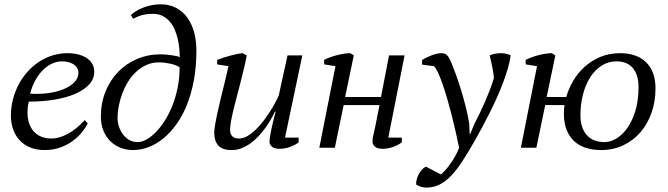

<svg xmlns="http://www.w3.org/2000/svg" viewBox="-20 -688 3110 894"><path d="M388.7 -112.8Q377.9 -92.3 359.9 -70.3Q341.8 -48.3 316.7 -30.3Q291.5 -12.2 259 -0.7Q226.6 10.7 187.5 10.7Q148.4 10.7 119.1 -2Q89.8 -14.6 70.3 -36.1Q50.8 -57.6 40.8 -86.7Q30.8 -115.7 30.8 -148.9Q30.8 -188.5 40.3 -225.3Q49.8 -262.2 66.9 -294.7Q84 -327.1 108.2 -354Q132.3 -380.9 161.6 -400.1Q190.9 -419.4 224.4 -429.9Q257.8 -440.4 293.9 -440.4Q324.7 -440.4 348.1 -433.6Q371.6 -426.8 387.5 -415Q403.3 -403.3 411.1 -387.7Q418.9 -372.1 418.9 -354.5Q418.9 -320.8 395.3 -294.9Q371.6 -269 330.6 -251.2Q289.6 -233.4 233.9 -224.1Q178.2 -214.8 114.3 -214.8Q110.4 -200.7 109.1 -187.5Q107.9 -174.3 107.9 -165.5Q107.9 -139.2 114.7 -116.7Q121.6 -94.2 135.5 -77.9Q149.4 -61.5 170.7 -52.2Q191.9 -43 220.7 -43Q254.9 -43 295.2 -64.5Q335.4 -85.9 374.5 -128.9ZM267.6 -402.3Q249 -402.3 228 -394.3Q207 -386.2 186.8 -368.4Q166.5 -350.6 148.9 -321.8Q131.3 -293 120.1 -252Q163.6 -249 204.1 -254.4Q244.6 -259.8 276.1 -272.7Q307.6 -285.6 326.4 -305.2Q345.2 -324.7 345.2 -349.6Q345.2 -360.4 340.1 -369.9Q335 -379.4 325.2 -386.7Q315.4 -394 301 -398.2Q286.6 -402.3 267.6 -402.3Z M449.7 -144.5Q449.7 -208 471.2 -261.5Q492.7 -314.9 530.3 -353.5Q567.9 -392.1 618.7 -413.6Q669.4 -435.1 728 -435.1Q735.8 -435.1 748.8 -434.1Q761.7 -433.1 775.4 -431.4Q789.1 -429.7 800.5 -427.2Q812 -424.8 816.9 -421.4Q816.9 -439.5 814.9 -461.4Q813 -483.4 807.9 -505.9Q802.7 -528.3 793.7 -549.6Q784.7 -570.8 770.8 -587.2Q756.8 -603.5 737.5 -613.5Q718.3 -623.5 692.4 -623.5Q676.8 -623.5 664.1 -621.8Q651.4 -620.1 640.4 -617.2Q629.4 -614.3 619.9 -610.1Q610.4 -606 600.6 -600.6L589.4 -617.2Q598.6 -627.4 614.3 -636.7Q629.9 -646 648.4 -653.1Q667 -660.2 687.3 -664.1Q707.5 -668 727.1 -668Q769 -668 800.5 -651.1Q832 -634.3 852.8 -605.2Q873.5 -576.2 884 -537.1Q894.5 -498 894.5 -453.1Q894.5 -377.4 882.6 -313.5Q870.6 -249.5 849.6 -198Q828.6 -146.5 800 -107.4Q771.5 -68.4 738.8 -42Q706.1 -15.6 670.4 -2.4Q634.8 10.7 599.6 10.7Q568.8 10.7 541.7 0.2Q514.6 -10.3 494.1 -30.3Q473.6 -50.3 461.7 -79.1Q449.7 -107.9 449.7 -144.5ZM719.2 -397.5Q688 -397.5 661.6 -385.5Q635.3 -373.5 613.8 -353.5Q592.3 -333.5 576.2 -307.4Q560.1 -281.2 549.3 -252.4Q538.6 -223.6 533 -194.6Q527.3 -165.5 527.3 -140.1Q527.3 -120.6 533.4 -100.3Q539.6 -80.1 551.5 -63.7Q563.5 -47.4 580.8 -36.9Q598.1 -26.4 621.1 -26.4Q640.1 -26.4 661.9 -38.3Q683.6 -50.3 705.3 -72.3Q727.1 -94.2 747.1 -125.7Q767.1 -157.2 782.5 -195.8Q797.9 -234.4 807.1 -279.5Q816.4 -324.7 816.4 -374.5Q809.6 -379.4 798.8 -383.8Q788.1 -388.2 774.9 -391.1Q761.7 -394 747.3 -395.8Q732.9 -397.5 719.2 -397.5Z M1370.6 -47.4V-25.4Q1353.5 -11.7 1329.1 -3.4Q1304.7 4.9 1281.2 4.9Q1256.3 4.9 1245.6 -5.6Q1234.9 -16.1 1234.9 -27.8Q1234.9 -43.5 1242.2 -79.8Q1249.5 -116.2 1263.7 -168.5H1260.3Q1252.9 -152.8 1241.9 -133.3Q1231 -113.8 1216.6 -93.8Q1202.1 -73.7 1184.8 -54.9Q1167.5 -36.1 1147.5 -21.5Q1127.4 -6.8 1105.2 2Q1083 10.7 1058.6 10.7Q1015.1 10.7 996.3 -10.7Q977.5 -32.2 977.5 -70.3Q977.5 -83 981 -104.2Q984.4 -125.5 990 -151.6Q995.6 -177.7 1002.7 -207.3Q1009.8 -236.8 1017.1 -267.1Q1024.4 -297.4 1031.5 -326.2Q1038.6 -355 1043.9 -379.9L991.2 -388.2V-409.2Q1004.9 -414.6 1020.8 -419.7Q1036.6 -424.8 1052.5 -429Q1068.4 -433.1 1083.3 -436.3Q1098.1 -439.5 1109.9 -440.4L1128.9 -430.2Q1123.5 -400.4 1115.5 -367.2Q1107.4 -334 1098.9 -300.5Q1090.3 -267.1 1081.8 -234.9Q1073.2 -202.6 1066.4 -174.1Q1059.6 -145.5 1055.4 -122.1Q1051.3 -98.6 1051.3 -83.5Q1051.3 -64.9 1061 -54Q1070.8 -43 1093.3 -43Q1112.8 -43 1132.8 -54.9Q1152.8 -66.9 1172.1 -85.7Q1191.4 -104.5 1209 -127.9Q1226.6 -151.4 1240.5 -173.8Q1254.4 -196.3 1264.4 -215.3Q1274.4 -234.4 1278.3 -245.1L1318.8 -430.2H1387.7L1307.1 -47.4Z M1863.8 -430.2 1788.1 -47.4H1851.1V-25.4Q1833.5 -11.7 1809.3 -3.4Q1785.2 4.9 1761.7 4.9Q1736.3 4.9 1725.3 -5.6Q1714.4 -16.1 1714.4 -27.8Q1714.4 -43.5 1719.2 -62.7Q1724.1 -82 1728 -102.5L1747.1 -198.7H1580.1L1539.1 0H1466.8L1542 -379.9L1489.7 -388.2L1488.8 -409.2Q1501 -415.5 1516.8 -421.1Q1532.7 -426.8 1549.3 -431.2Q1565.9 -435.5 1582 -438Q1598.1 -440.4 1610.4 -440.4L1627.4 -430.2L1586.9 -236.3H1753.9L1791.5 -430.2Z M2117.7 0Q2110.8 -33.7 2102.1 -72.8Q2093.3 -111.8 2083.3 -151.4Q2073.2 -190.9 2062.3 -228.5Q2051.3 -266.1 2040.5 -297.1Q2029.8 -328.1 2019.5 -350.1Q2009.3 -372.1 2000.5 -379.9L1945.3 -387.2V-408.7Q1949.7 -411.6 1959.7 -417Q1969.7 -422.4 1982.2 -427.5Q1994.6 -432.6 2008.5 -436.5Q2022.5 -440.4 2034.7 -440.4Q2052.7 -440.4 2061.8 -430.7Q2070.8 -420.9 2076.7 -407.2Q2087.4 -382.3 2099.6 -349.6Q2111.8 -316.9 2123.8 -278.8Q2135.7 -240.7 2146.5 -199Q2157.2 -157.2 2164.6 -114.7L2167 -63.5H2168.9L2190.4 -113.8Q2202.6 -137.7 2215.6 -164.6Q2228.5 -191.4 2240.5 -219Q2252.4 -246.6 2262.7 -273.7Q2272.9 -300.8 2279.8 -325.2Q2279.3 -334.5 2276.9 -350.1Q2274.4 -365.7 2271 -381.8Q2267.6 -397.9 2264.4 -411.4Q2261.2 -424.8 2259.8 -430.2Q2272 -435.1 2285.6 -437.7Q2299.3 -440.4 2312 -440.4Q2324.7 -440.4 2336.4 -437.7Q2348.1 -435.1 2357.9 -430.2Q2354 -401.4 2344.5 -368.7Q2335 -335.9 2321.8 -301.3Q2308.6 -266.6 2292.5 -230.7Q2276.4 -194.8 2259 -160.4Q2241.7 -126 2224.4 -94Q2207 -62 2191.4 -34.2Q2158.2 24.4 2130.6 66.2Q2103 107.9 2076.7 134.3Q2050.3 160.6 2023.2 173.1Q1996.1 185.5 1963.9 185.5Q1953.6 185.5 1942.4 182.1Q1931.2 178.7 1918 171.9Q1917 162.1 1919.7 149.9Q1922.4 137.7 1928.2 126Q1934.1 114.3 1942.9 104Q1951.7 93.8 1962.9 87.9L2032.7 124Q2039.1 119.6 2050.3 107.9Q2061.5 96.2 2073.7 79.3Q2085.9 62.5 2097.9 42Q2109.9 21.5 2117.7 0Z M2605.5 -160.2Q2605.5 -178.7 2608.4 -198.7H2518.6L2477.5 0H2405.3L2480.5 -379.9L2428.2 -388.2L2427.2 -409.2Q2439.5 -415.5 2455.3 -421.1Q2471.2 -426.8 2487.8 -431.2Q2504.4 -435.5 2520.5 -438Q2536.6 -440.4 2548.8 -440.4L2565.9 -430.2L2525.4 -236.3H2616.7Q2627.4 -274.9 2648.9 -311.5Q2670.4 -348.1 2701.9 -376.7Q2733.4 -405.3 2775.1 -422.9Q2816.9 -440.4 2868.2 -440.4Q2905.8 -440.4 2936 -429.9Q2966.3 -419.4 2987.8 -398.7Q3009.3 -377.9 3020.8 -347.4Q3032.2 -316.9 3032.2 -276.9Q3032.2 -215.3 3013.7 -162.8Q2995.1 -110.4 2961.7 -71.8Q2928.2 -33.2 2881.6 -11.2Q2835 10.7 2779.3 10.7Q2738.8 10.7 2706.5 0Q2674.3 -10.7 2651.9 -32.2Q2629.4 -53.7 2617.4 -85.7Q2605.5 -117.7 2605.5 -160.2ZM2850.6 -402.3Q2811.5 -402.3 2780.3 -381.8Q2749 -361.3 2727.3 -326.7Q2705.6 -292 2694.1 -246.6Q2682.6 -201.2 2682.6 -151.4Q2682.6 -92.8 2711.7 -59.6Q2740.7 -26.4 2794.9 -26.4Q2821.8 -26.4 2849.9 -43Q2877.9 -59.6 2900.9 -91.8Q2923.8 -124 2938.5 -171.9Q2953.1 -219.7 2953.1 -282.7Q2953.1 -338.9 2927 -370.6Q2900.9 -402.3 2850.6 -402.3Z"/></svg>

Font: PT Astra Serif
Style: Italic
Weight: 400
Italic angle: -16°
Designer: A.Korolkova, I. Chaeva
Foundry: ParaType Ltd
Version: Version 1.001